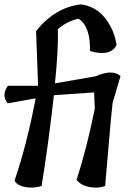

<svg xmlns="http://www.w3.org/2000/svg" viewBox="-21 -853 592 873"><path d="M229 -474 413 -506Q491 -540 527 -507L491 -385Q484 -326 473 -192Q462 -58 457 -7Q424 5 384.5 -3Q345 -11 327 -36Q372 -171 410 -359L407 -433L224 -420Q200 -203 168 -7Q131 4 94.5 -2.5Q58 -9 45 -31Q104 -206 141 -406L14 -383Q-16 -420 15 -463H151L152 -468L143 -712Q230 -820 347 -833Q415 -824 457 -770.5Q499 -717 509 -648Q481 -594 388 -621Q391 -732 336 -768Q284 -757 242 -720Q245 -633 229 -474Z"/></svg>

Font: Tillana Medium
Style: Regular
Weight: 500
Designer: Lipi Raval (Devanagari, Latin), Jonny Pinhorn (Latin)
Foundry: Indian Type Foundry
Version: Version 2.003;PS 1.0;hotconv 1.0.79;makeotf.lib2.5.61930; tt